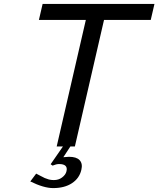

<svg xmlns="http://www.w3.org/2000/svg" viewBox="-20 -749 810 982"><path d="M165 139Q170 142 188 151Q191 153 195 154.5Q199 156 201 157.5Q203 159 205.5 160Q208 161 210 162Q223 167 230 169Q242 172 255 172Q280 172 297 159Q316 145 320 127Q329 90 282 90Q268 90 249 98L239 91L302 0H270L419 -647H179L198 -729H770L751 -647H512L363 0H340L304 55Q322 53 333 53Q371 53 387 70Q404 88 396 120Q386 163 348 188Q310 213 252 213Q204 213 135 179Z"/></svg>

Font: Miedinger
Style: Italic
Weight: 400
Italic angle: -13°
Version: Version 001.000